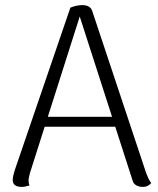

<svg xmlns="http://www.w3.org/2000/svg" viewBox="-20 -723 620 753"><path d="M304 -703Q317 -703 327.5 -697.5Q338 -692 342 -679L553 -45Q557 -34 562 -23.5Q567 -13 573 -5Q568 1 560 5.5Q552 10 539 10Q525 10 514 3.5Q503 -3 500 -15L286 -679L299 -678L97 -43Q96 -37 94 -29.5Q92 -22 92 -15Q92 -10 93 -4.5Q94 1 96 4Q89 6 81.5 8Q74 10 64 10Q47 10 38 2.5Q29 -5 30 -19Q30 -26 32.5 -36Q35 -46 38 -56L256 -693Q280 -703 304 -703ZM144 -265H456V-226H144Z"/></svg>

Font: Arima Light
Style: Regular
Weight: 300
Designer: Joana Correia and Natanael Gama
Foundry: NDISCOVER
Version: Version 1.101;gftools[0.9.23]